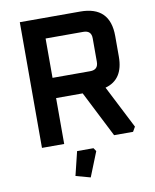

<svg xmlns="http://www.w3.org/2000/svg" viewBox="-96 -762 837 1038"><g transform="rotate(-10 322.5 -243.5)"><path d="M85 0V-690H417Q580 -690 580 -527V-414Q580 -288 480 -261L600 -26L585 0H481L353 -252H207V0ZM207 -363H414Q458 -363 458 -407V-536Q458 -579 414 -579H207ZM237 181 269 50H359L371 68L317 203Z"/></g></svg>

Font: Oxanium SemiBold
Style: Regular
Weight: 600
Designer: Severin Meyer
Version: Version 2.000